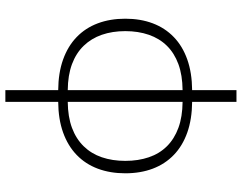

<svg xmlns="http://www.w3.org/2000/svg" viewBox="-115 -633 924 734"><g transform="rotate(-90 347.0 -266.0)"><path d="M51.5 0ZM369.5 -707.5V-505.5Q435.5 -505 486.5 -486.8Q537.5 -468.5 572.2 -435Q607 -401.5 624.8 -354.2Q642.5 -307 642.5 -249Q642.5 -191 624.8 -144Q607 -97 572.2 -63.5Q537.5 -30 486.5 -12Q435.5 6 369.5 6.5V176H324.5V6.5Q258.5 6 207.5 -12Q156.5 -30 121.8 -63.5Q87 -97 69.2 -144Q51.5 -191 51.5 -249Q51.5 -307 69.2 -354.2Q87 -401.5 121.8 -435Q156.5 -468.5 207.5 -486.8Q258.5 -505 324.5 -505.5V-707.5ZM99 -249Q99 -199.5 112.8 -159Q126.5 -118.5 154.8 -90Q183 -61.5 225.2 -46Q267.5 -30.5 324.5 -30V-469Q267.5 -468.5 225.2 -452.8Q183 -437 154.8 -408Q126.5 -379 112.8 -338.8Q99 -298.5 99 -249ZM595 -249Q595 -298.5 581 -338.8Q567 -379 539 -408Q511 -437 468.8 -452.8Q426.5 -468.5 369.5 -469V-30Q426.5 -30.5 468.8 -46Q511 -61.5 539 -90Q567 -118.5 581 -159Q595 -199.5 595 -249Z"/></g></svg>

Font: Lato Light
Style: Regular
Weight: 300
Designer: Lukasz Dziedzic
Foundry: tyPoland Lukasz Dziedzic
Version: Version 2.007; 2014-02-27